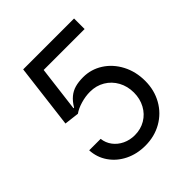

<svg xmlns="http://www.w3.org/2000/svg" viewBox="-200 -862 1008 1008"><g transform="rotate(-45 304.0 -358.5)"><path d="M76.7 -181.8H161.9Q165.5 -149.5 184.8 -123.6Q204.2 -97.7 235.1 -82.9Q266 -68.2 302.6 -68.2Q346.6 -68.2 381.9 -89.1Q417.3 -110.1 437.3 -147.2Q457.4 -184.3 457.4 -230.1Q457.4 -277 436.6 -315Q415.8 -353 379.3 -374.6Q342.7 -396.3 296.9 -396.3Q263.1 -396.3 228.2 -386Q193.2 -375.7 170.5 -359.4L88.1 -369.3L132.1 -727.3H509.9V-649.1H206L174.7 -396.3H179Q197.1 -426.5 218.2 -443.9Q239.3 -461.3 265.1 -468.6Q290.8 -475.9 325.3 -475.9Q384.6 -475.9 434.3 -444.1Q484 -412.3 513.3 -356.5Q542.6 -300.8 542.6 -231.5Q542.6 -163 511.5 -107.8Q480.5 -52.6 425.6 -21.3Q370.7 9.9 302.6 9.9Q240.8 9.9 190.3 -14.9Q139.9 -39.8 109.7 -83.5Q79.5 -127.1 76.7 -181.8Z"/></g></svg>

Font: Riot Sans
Style: Regular
Weight: 400
Designer: Rasmus Andersson
Foundry: rsms
Version: Version 4.001